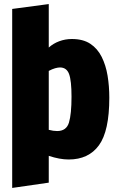

<svg xmlns="http://www.w3.org/2000/svg" viewBox="-20 -775 578 945"><path d="M220 -755V-541Q242 -561 271.5 -572Q301 -583 334 -583Q389 -583 424.5 -559.5Q460 -536 480.5 -495Q501 -454 509.5 -402.5Q518 -351 518 -294Q518 -130 467 -60Q416 10 318 10Q274 10 220 -8V124L40 150V-731ZM220 -136Q243 -130 261 -130Q307 -130 319.5 -172Q332 -214 332 -299Q332 -378 320 -410.5Q308 -443 275 -443Q265 -443 251 -439Q237 -435 220 -426Z"/></svg>

Font: Protest Strike
Style: Regular
Weight: 400
Designer: Octavio Pardo
Foundry: Ashler Design
Version: Version 2.005; ttfautohint (v1.8.4.7-5d5b)